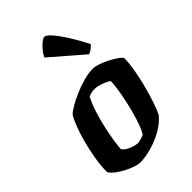

<svg xmlns="http://www.w3.org/2000/svg" viewBox="-233 -872 960 960"><g transform="rotate(-45 247.0 -392.0)"><path d="M167 0Q155 0 134 -7Q113 -14 89.5 -26Q66 -38 46 -53Q26 -68 17 -84Q17 -128 25.5 -177.5Q34 -227 46.5 -273.5Q59 -320 73 -355.5Q87 -391 98 -408Q108 -419 134 -434.5Q160 -450 194.5 -465Q229 -480 265 -490Q301 -500 333 -500Q348 -500 371.5 -492Q395 -484 419 -471.5Q443 -459 460.5 -446.5Q478 -434 481 -425Q481 -394 473.5 -349Q466 -304 453.5 -256Q441 -208 427 -166.5Q413 -125 401 -102Q373 -69 332 -46.5Q291 -24 247.5 -12Q204 0 167 0ZM231 -77Q237 -77 250.5 -81Q264 -85 275 -90Q285 -104 296 -133Q307 -162 317 -198.5Q327 -235 335 -272.5Q343 -310 347.5 -342Q352 -374 352 -393Q335 -405 309.5 -413.5Q284 -422 266 -422Q245 -422 223 -413Q205 -379 191.5 -336.5Q178 -294 168.5 -251Q159 -208 153.5 -172.5Q148 -137 147 -116Q157 -100 184 -88.5Q211 -77 231 -77ZM370 -564 201 -710Q209 -729 223 -745.5Q237 -762 251 -773Q265 -784 273 -784Q292 -784 330.5 -731Q369 -678 412 -594Q406 -587 394.5 -577.5Q383 -568 370 -564Z"/></g></svg>

Font: Texturina ExtraBold
Style: Italic
Weight: 800
Italic angle: -11°
Designer: Guillermo Torres Carreño
Foundry: Omnibus-Type
Version: Version 1.002; ttfautohint (v1.8.3)